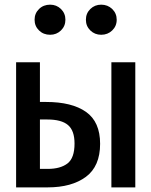

<svg xmlns="http://www.w3.org/2000/svg" viewBox="-20 -811 655 831"><path d="M152.8 -541.5V-369.7H179.5Q291.3 -369.7 352.3 -326.7Q413.3 -283.6 413.3 -188.7Q413.3 -91.3 351.8 -45.6Q290.3 0 186.2 0H49.7V-541.5ZM565.6 -541.5V0H462.1V-541.5ZM185.1 -293.8H152.8V-80H186.7Q241 -80 271.8 -103.3Q302.6 -126.7 302.6 -189.7Q302.6 -245.6 274.4 -269.7Q246.2 -293.8 185.1 -293.8ZM196.9 -660.5Q168.2 -660.5 149 -679.2Q129.7 -697.9 129.7 -725.6Q129.7 -753.3 149 -772.1Q168.2 -790.8 196.9 -790.8Q224.6 -790.8 243.8 -772.1Q263.1 -753.3 263.1 -725.6Q263.1 -697.9 243.8 -679.2Q224.6 -660.5 196.9 -660.5ZM417.9 -660.5Q390.3 -660.5 371 -679.2Q351.8 -697.9 351.8 -725.6Q351.8 -753.3 371 -772.1Q390.3 -790.8 417.9 -790.8Q446.2 -790.8 465.6 -772.1Q485.1 -753.3 485.1 -725.6Q485.1 -697.9 465.6 -679.2Q446.2 -660.5 417.9 -660.5Z"/></svg>

Font: Fira Code Medium
Style: Regular
Weight: 500
Designer: Carrois Corporate, Edenspiekermann AG, Nikita Prokopov
Foundry: Carrois Corporate, Edenspiekermann AG, Nikita Prokopov
Version: Version 6.002